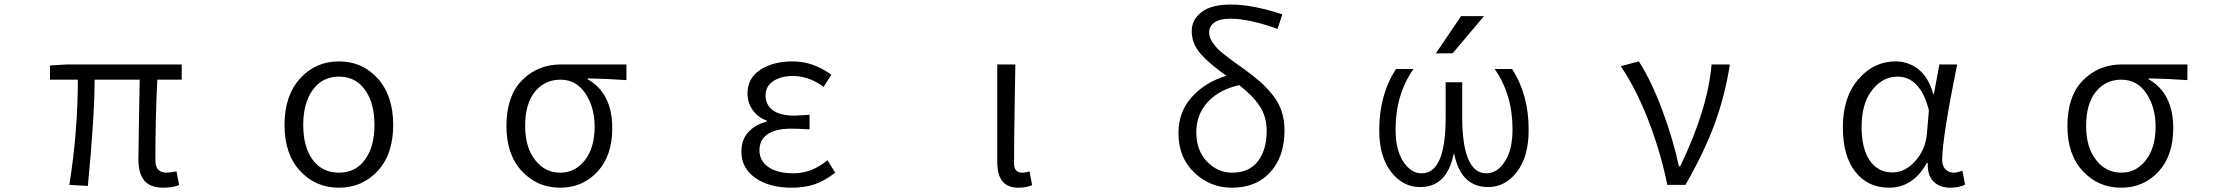

<svg xmlns="http://www.w3.org/2000/svg" viewBox="-20 -829 10040 861"><path d="M712.9 12.7Q654.3 12.7 627.4 -19Q600.6 -50.8 600.6 -115.2Q600.6 -142.6 603 -274.9Q605.5 -407.2 606.4 -471.7H404.3Q404.3 -309.6 374 4.9L291 0Q329.1 -239.3 329.1 -471.7H204.1V-535.2L279.3 -540H794.9V-471.7H685.5Q676.8 -308.6 676.8 -109.4Q676.8 -54.7 727.5 -54.7Q739.3 -54.7 771.5 -60.5L783.2 1Q752.9 12.7 712.9 12.7Z M1255.9 -268.6Q1255.9 -400.4 1325.7 -477.1Q1395.5 -553.7 1500 -553.7Q1604.5 -553.7 1673.8 -477.1Q1743.2 -400.4 1743.2 -268.6Q1743.2 -137.7 1673.8 -62.5Q1604.5 12.7 1500 12.7Q1395.5 12.7 1325.7 -62.5Q1255.9 -137.7 1255.9 -268.6ZM1500 -54.7Q1574.2 -54.7 1616.7 -112.8Q1659.2 -170.9 1659.2 -268.6Q1659.2 -367.2 1616.7 -426.3Q1574.2 -485.4 1500 -485.4Q1425.8 -485.4 1382.8 -426.3Q1339.8 -367.2 1339.8 -268.6Q1339.8 -169.9 1382.3 -112.3Q1424.8 -54.7 1500 -54.7Z M2251 -263.7Q2251 -398.4 2321.3 -469.2Q2391.6 -540 2495.1 -540H2789.1V-469.7Q2710 -475.6 2615.2 -477.5V-473.6Q2725.6 -411.1 2725.6 -253.9Q2725.6 -130.9 2659.2 -59.1Q2592.8 12.7 2491.2 12.7Q2389.6 12.7 2320.3 -61.5Q2251 -135.7 2251 -263.7ZM2492.2 -54.7Q2559.6 -54.7 2603 -110.8Q2646.5 -167 2646.5 -260.7Q2646.5 -348.6 2605 -410.2Q2563.5 -471.7 2493.2 -471.7Q2422.9 -471.7 2378.9 -418Q2335 -364.3 2335 -263.7Q2335 -168.9 2379.4 -111.8Q2423.8 -54.7 2492.2 -54.7Z M3529.3 12.7Q3429.7 12.7 3367.2 -31.2Q3304.7 -75.2 3304.7 -148.4Q3304.7 -203.1 3336.4 -237.3Q3368.2 -271.5 3418 -283.2V-288.1Q3377 -303.7 3354.5 -336.9Q3332 -370.1 3332 -410.2Q3332 -478.5 3389.6 -516.1Q3447.3 -553.7 3534.2 -553.7Q3626 -553.7 3708 -494.1L3673.8 -439.5Q3606.4 -488.3 3536.1 -488.3Q3482.4 -488.3 3447.8 -465.3Q3413.1 -442.4 3413.1 -400.4Q3413.1 -359.4 3445.3 -335Q3477.5 -310.5 3543.9 -310.5Q3555.7 -310.5 3610.4 -314.5V-249Q3562.5 -252 3527.3 -252Q3458 -252 3421.9 -227.1Q3385.7 -202.1 3385.7 -155.3Q3385.7 -107.4 3426.3 -79.6Q3466.8 -51.8 3538.1 -51.8Q3620.1 -51.8 3690.4 -110.4L3725.6 -54.7Q3677.7 -17.6 3632.8 -2.4Q3587.9 12.7 3529.3 12.7Z M4547.9 12.7Q4498 12.7 4475.1 -16.1Q4452.1 -44.9 4452.1 -103.5V-540H4533.2Q4532.2 -489.3 4530.8 -397Q4529.3 -304.7 4528.3 -231Q4527.3 -157.2 4527.3 -96.7Q4527.3 -54.7 4564.5 -54.7Q4579.1 -54.7 4596.7 -60.5L4608.4 1Q4583 12.7 4547.9 12.7Z M5505.9 -54.7Q5581.1 -54.7 5620.6 -105.5Q5660.2 -156.2 5660.2 -242.2Q5660.2 -306.6 5628.4 -354Q5596.7 -401.4 5537.1 -447.3Q5446.3 -426.8 5395.5 -371.1Q5344.7 -315.4 5344.7 -235.4Q5344.7 -154.3 5392.6 -104.5Q5440.4 -54.7 5505.9 -54.7ZM5730.5 -764.6 5709 -699.2Q5583 -745.1 5497.1 -745.1Q5449.2 -745.1 5425.8 -728Q5402.3 -710.9 5402.3 -684.6Q5402.3 -671.9 5406.2 -660.2Q5410.2 -648.4 5419.9 -635.3Q5429.7 -622.1 5438 -612.8Q5446.3 -603.5 5464.8 -588.9Q5483.4 -574.2 5494.1 -565.9Q5504.9 -557.6 5529.8 -540Q5554.7 -522.5 5566.4 -513.7Q5607.4 -483.4 5633.3 -460.4Q5659.2 -437.5 5686.5 -403.8Q5713.9 -370.1 5727.1 -330.6Q5740.2 -291 5740.2 -244.1Q5740.2 -127.9 5677.2 -57.6Q5614.3 12.7 5503.9 12.7Q5407.2 12.7 5335.9 -54.7Q5264.6 -122.1 5264.6 -232.4Q5264.6 -327.1 5324.2 -393.6Q5383.8 -460 5479.5 -489.3Q5404.3 -542 5364.3 -587.4Q5324.2 -632.8 5324.2 -689.5Q5324.2 -741.2 5368.2 -774.9Q5412.1 -808.6 5499 -808.6Q5597.7 -808.6 5730.5 -764.6Z M6532.2 -756.8H6634.8L6494.1 -589.8H6418.9ZM6653.3 9.8Q6531.2 9.8 6501 -139.6H6499Q6468.8 10.7 6347.7 9.8Q6270.5 9.8 6217.8 -58.6Q6165 -127 6165 -245.1Q6165 -404.3 6240.2 -519.5H6318.4Q6238.3 -404.3 6238.3 -250Q6238.3 -156.2 6272.9 -104Q6307.6 -51.8 6355.5 -51.8Q6463.9 -51.8 6462.9 -306.6V-460H6537.1V-306.6Q6537.1 -51.8 6645.5 -51.8Q6693.4 -51.8 6728 -104Q6762.7 -156.2 6762.7 -250Q6762.7 -405.3 6682.6 -519.5H6760.7Q6835.9 -403.3 6835 -245.1Q6835 -127 6782.7 -58.6Q6730.5 9.8 6653.3 9.8Z M7538.1 0H7457Q7425.8 -150.4 7371.6 -290Q7317.4 -429.7 7248 -532.2L7329.1 -553.7Q7384.8 -467.8 7434.1 -335.4Q7483.4 -203.1 7508.8 -83H7514.6Q7638.7 -340.8 7655.3 -540H7737.3Q7715.8 -400.4 7668.5 -272Q7621.1 -143.6 7538.1 0Z M8451.2 12.7Q8356.4 12.7 8300.3 -58.1Q8244.1 -128.9 8244.1 -258.8Q8244.1 -393.6 8313.5 -473.6Q8382.8 -553.7 8480.5 -553.7Q8537.1 -553.7 8582.5 -518.6Q8627.9 -483.4 8649.4 -407.2H8652.3L8676.8 -540H8756.8Q8689.5 -210 8689.5 -111.3Q8689.5 -85 8704.1 -69.8Q8718.8 -54.7 8742.2 -54.7Q8755.9 -54.7 8780.3 -63.5L8792 -1Q8764.6 12.7 8726.6 12.7Q8677.7 12.7 8649.9 -15.6Q8622.1 -43.9 8625 -98.6H8621.1Q8558.6 12.7 8451.2 12.7ZM8466.8 -55.7Q8523.4 -55.7 8569.3 -107.4Q8615.2 -159.2 8621.1 -230.5L8629.9 -334Q8591.8 -485.4 8488.3 -485.4Q8422.9 -485.4 8375.5 -425.3Q8328.1 -365.2 8328.1 -259.8Q8328.1 -163.1 8364.7 -109.4Q8401.4 -55.7 8466.8 -55.7Z M9251 -263.7Q9251 -398.4 9321.3 -469.2Q9391.6 -540 9495.1 -540H9789.1V-469.7Q9710 -475.6 9615.2 -477.5V-473.6Q9725.6 -411.1 9725.6 -253.9Q9725.6 -130.9 9659.2 -59.1Q9592.8 12.7 9491.2 12.7Q9389.6 12.7 9320.3 -61.5Q9251 -135.7 9251 -263.7ZM9492.2 -54.7Q9559.6 -54.7 9603 -110.8Q9646.5 -167 9646.5 -260.7Q9646.5 -348.6 9605 -410.2Q9563.5 -471.7 9493.2 -471.7Q9422.9 -471.7 9378.9 -418Q9335 -364.3 9335 -263.7Q9335 -168.9 9379.4 -111.8Q9423.8 -54.7 9492.2 -54.7Z"/></svg>

Font: GenEi Gothic M SemiLight
Style: Regular
Weight: 350
Designer: o_tamon (Modified); [Source Han Sans]
Ryoko NISHIZUKA  (kana & ideographs); Paul D. Hunt (Latin, Greek & Cyrillic); Wenl
Version: Version 1.1a;Original Version 1.004